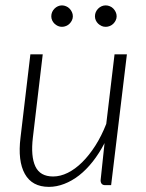

<svg xmlns="http://www.w3.org/2000/svg" viewBox="-20 -704 556 730"><path d="M462.5 -497.5 402.5 0H380.5Q371 0 366.8 -5Q362.5 -10 362.5 -18.5L377.5 -160Q357 -120.5 332.5 -89.5Q308 -58.5 280.8 -37.2Q253.5 -16 224.2 -4.8Q195 6.5 166 6.5Q102 6.5 74.5 -42.8Q47 -92 58 -181L95.5 -497.5H142.5L105 -181Q96.5 -109.5 114.5 -71.2Q132.5 -33 182 -33Q209.5 -33 237.8 -47Q266 -61 292.5 -87.2Q319 -113.5 342.5 -150.2Q366 -187 384 -233L415.5 -497.5ZM257 -642Q257 -634 253.5 -626.8Q250 -619.5 244.5 -614Q239 -608.5 231.2 -605.2Q223.5 -602 215.5 -602Q207.5 -602 200.2 -605.2Q193 -608.5 187.2 -614Q181.5 -619.5 178.2 -626.8Q175 -634 175 -642Q175 -650.5 178.2 -658Q181.5 -665.5 187.2 -671.2Q193 -677 200.2 -680.2Q207.5 -683.5 215.5 -683.5Q223.5 -683.5 231.2 -680.2Q239 -677 244.5 -671.2Q250 -665.5 253.5 -658Q257 -650.5 257 -642ZM423.5 -642Q423.5 -634 420 -626.8Q416.5 -619.5 411 -614Q405.5 -608.5 397.8 -605.2Q390 -602 382 -602Q373.5 -602 366.2 -605.2Q359 -608.5 353.2 -614Q347.5 -619.5 344.2 -626.8Q341 -634 341 -642Q341 -650.5 344.2 -658Q347.5 -665.5 353.2 -671.2Q359 -677 366.2 -680.2Q373.5 -683.5 382 -683.5Q390 -683.5 397.8 -680.2Q405.5 -677 411 -671.2Q416.5 -665.5 420 -658Q423.5 -650.5 423.5 -642Z"/></svg>

Font: Lato 2
Style: Italic
Weight: 300
Italic angle: -7°
Designer: Lukasz Dziedzic with Adam Twardoch and Botio Nikoltchev
Foundry: tyPoland Lukasz Dziedzic
Version: Version 2.015; 2015-08-06; http://www.latofonts.com/